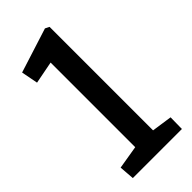

<svg xmlns="http://www.w3.org/2000/svg" viewBox="-222 -743 791 791"><g transform="rotate(-45 173.5 -347.0)"><path d="M42 -1 37 -67 139 -84V-577L41 -558L27 -631L222 -693L240 -684V-81L329 -68L328 -1Z"/></g></svg>

Font: Kreon Light
Style: Regular
Weight: 400
Version: Version 2.002